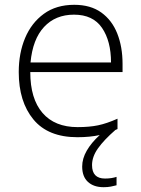

<svg xmlns="http://www.w3.org/2000/svg" viewBox="-20 -561 588 799"><path d="M363 126Q363 182 417 182Q432 182 444 180Q456 178 465 175V210Q454 213 441 215.5Q428 218 411 218Q370 218 346 196Q322 174 322 132Q322 99 341 66Q360 33 395 1Q354 10 302 10Q180 10 119 -64Q58 -138 58 -261Q58 -340 84.5 -403Q111 -466 162.5 -503.5Q214 -541 289 -541Q357 -541 401.5 -509Q446 -477 468 -421.5Q490 -366 490 -295V-261H106Q106 -150 157 -91Q208 -32 303 -32Q352 -32 388 -39.5Q424 -47 469 -67V-24Q464 -22 460 -20Q413 21 388 56Q363 91 363 126ZM288 -500Q211 -500 163.5 -449Q116 -398 107 -301H442Q442 -390 404.5 -445Q367 -500 288 -500Z"/></svg>

Font: Noto Sans Thaana ExtraLight
Style: Regular
Weight: 200
Designer: David Williams
Foundry: Google Inc.
Version: Version 3.001; ttfautohint (v1.8.4.7-5d5b)